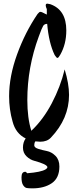

<svg xmlns="http://www.w3.org/2000/svg" viewBox="-20 -745 424 1054"><path d="M240 171Q235 156 169 138Q145 132 125.5 113Q106 94 106 65Q106 36 121 15Q66 -12 49 -78Q30 -144 30 -217Q30 -326 74 -447Q118 -568 186 -668Q196 -680 201 -680Q206 -680 212.5 -677Q219 -674 226.5 -670Q234 -666 237 -665V-695Q231 -707 231 -716Q231 -725 240 -725Q241 -725 256 -722Q344 -691 344 -578Q344 -503 311 -445Q301 -427 295.5 -427Q290 -427 280 -443Q248 -509 239 -614Q224 -614 217 -603Q210 -592 193 -545Q130 -375 130 -196Q130 -97 152 -27Q217 -88 264.5 -178.5Q312 -269 335 -364Q359 -285 359 -224Q359 -94 259 11Q238 33 201 33Q192 33 174 31Q168 40 168 52.5Q168 65 189.5 72Q211 79 237 84Q263 89 284.5 110.5Q306 132 306 169Q306 232 264.5 260.5Q223 289 158 289Q137 289 126.5 287Q116 285 107 271.5Q98 258 98 228Q98 198 119 198Q123 198 125.5 202Q128 206 130 206Q205 200 230 185Q240 179 240 173Z"/></svg>

Font: Devonshire
Style: Regular
Weight: 400
Designer: Astigmatic (AOETI)
Foundry: Astigmatic (AOETI)
Version: Version 1.001